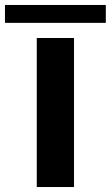

<svg xmlns="http://www.w3.org/2000/svg" viewBox="-108 -753 446 773"><path d="M40 0V-600H190V0ZM-88 -661V-733H318V-661Z"/></svg>

Font: Big Shoulders Text Black
Style: Regular
Weight: 900
Designer: Patric King
Foundry: XO Type Co
Version: Version 1.000; ttfautohint (v1.8.2)